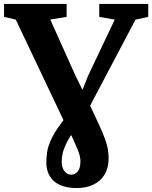

<svg xmlns="http://www.w3.org/2000/svg" viewBox="-40 -763 772 974"><path d="M349.5 191Q297.5 191 263.2 175Q229 159 212 129.8Q195 100.5 195 62Q195 36 199.5 6Q204 -24 224.2 -65.2Q244.5 -106.5 292 -166L369 -283.5L407.5 -380L542 -663.5L463.5 -677.5V-743H712V-677.5L647.5 -663.5L385.5 -167L340 -107Q309.5 -63.5 295.2 -33Q281 -2.5 277 18.8Q273 40 273 56Q273 86.5 286.5 104.8Q300 123 320.5 123Q341.5 123 354.8 106.2Q368 89.5 368 55.5Q368 33.5 359 9.2Q350 -15 331 -56.5L310.5 -100.5L287.5 -142L40 -663.5L-19.5 -677.5V-743H298V-677.5L215 -664L342.5 -380L406.5 -250.5L461.5 -132Q483 -86 493.5 -56Q504 -26 507.5 -4Q511 18 511 40Q511 88 490.8 122Q470.5 156 434 173.5Q397.5 191 349.5 191Z"/></svg>

Font: Merriweather 20pt ExtraBold
Style: Regular
Weight: 800
Version: Version 2.100